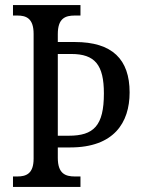

<svg xmlns="http://www.w3.org/2000/svg" viewBox="-20 -734 561 754"><path d="M31 0H296V-41H274C237 -41 207 -52 207 -114V-155H256C427 -155 489 -252 489 -371C489 -501 421 -569 274 -569H207V-600C207 -662 236 -673 274 -673H296V-714H31V-673H48C83 -673 112 -662 112 -601V-111C112 -52 83 -41 48 -41H31ZM250 -201H207V-522H260C353 -522 388 -479 388 -367C388 -240 348 -201 250 -201Z"/></svg>

Font: Noto Serif Devanagari Condensed
Style: Regular
Weight: 400
Width: 3
Designer: Universal Thirst, Indian Type Foundry and the Monotype Design Team
Foundry: Monotype Imaging Inc.
Version: Version 2.004